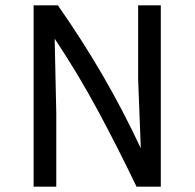

<svg xmlns="http://www.w3.org/2000/svg" viewBox="-20 -700 730 720"><path d="M106 0V-680H197Q288 -550 364.5 -418.5Q441 -287 508 -144L498 -404V-680H583V0H492Q422 -146 347.5 -284.5Q273 -423 185 -555L191 -278V0Z"/></svg>

Font: Inria Sans
Style: Regular
Weight: 400
Designer: Black Foundry Team
Foundry: Black Foundry
Version: Version 1.2; ttfautohint (v1.8.3)